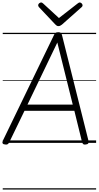

<svg xmlns="http://www.w3.org/2000/svg" viewBox="-22 -1149 793 1544"><path d="M20 13Q4 12 -0.5 4Q-5 -4 1 -18L412 -867Q417 -880 424.5 -885Q432 -890 447 -890Q461 -890 467.5 -884.5Q474 -879 477 -865L690 -15Q693 -3 687.5 4.5Q682 12 667 13Q653 15 647 10Q641 5 637 -10L576 -258H175L55 -10Q48 5 41 10Q34 15 20 13ZM199 -308H563L439 -807ZM619 -1129Q628 -1129 635 -1121.5Q642 -1114 642 -1106Q642 -1102 640.5 -1099Q639 -1096 635 -1092L476 -951Q468 -946 462.5 -942.5Q457 -939 448 -939Q440 -939 434.5 -942.5Q429 -946 423 -952L290 -1093Q287 -1097 286 -1101Q285 -1105 285 -1107Q285 -1116 293 -1122.5Q301 -1129 308 -1129Q314 -1129 317.5 -1126.5Q321 -1124 326 -1120L452 -1004L601 -1120Q607 -1124 610.5 -1126.5Q614 -1129 619 -1129ZM0 365H751V375H0ZM0 -20H751V0H0ZM0 -505H751V-500H0ZM0 -885H751V-875H0Z"/></svg>

Font: Playwrite GB S Guides
Style: Italic
Weight: 400
Italic angle: -7.01216°
Designer: Veronika Burian, José Scaglione
Foundry: TypeTogether
Version: Version 1.002